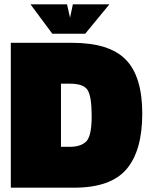

<svg xmlns="http://www.w3.org/2000/svg" viewBox="-20 -868 694 888"><path d="M323 0H30V-670H313Q486 -670 562 -592Q638 -514 638 -342.5Q638 -171 565 -85.5Q492 0 323 0ZM303 -481H262V-189H303Q355 -189 380 -215Q404 -241 404 -331Q404 -421 385.5 -451Q367 -481 303 -481ZM222 -712 121 -848H290L304 -786L317 -848H486L374 -712Z"/></svg>

Font: Titillium Web
Style: Black
Weight: 900
Version: Version 1.001;PS 35.000;hotconv 1.0.70;makeotf.lib2.5.55311